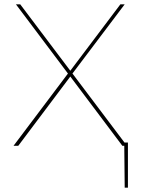

<svg xmlns="http://www.w3.org/2000/svg" viewBox="-20 -678 678 893"><path d="M575 -15V195H560L558 0H549L307 -322L65 0H43L296 -336L54 -658H74L307 -349L540 -658H560L317 -336L559 -15Z"/></svg>

Font: Ysabeau SC Thin
Style: Regular
Weight: 200
Designer: Christian Thalmann (Catharsis Fonts)
Version: Version 0.003